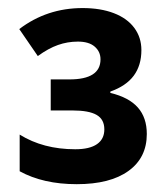

<svg xmlns="http://www.w3.org/2000/svg" viewBox="-20 -744 419 486"><path d="M29.8 -310.5V-403.3Q89.4 -366.2 170.4 -366.2Q207 -366.2 225.6 -379.2Q244.1 -392.1 244.1 -416.5Q244.1 -441.9 224.6 -453.1Q205.1 -464.4 163.6 -464.4H108.4V-543H155.8Q234.4 -543 234.4 -593.8Q234.4 -613.3 219.7 -626Q205.1 -638.7 177.2 -638.7Q150.9 -638.7 126.7 -630.1Q102.5 -621.6 75.7 -602.1L28.8 -670.4Q98.6 -723.6 189 -723.6Q234.4 -723.6 268.1 -710.7Q301.8 -697.8 319.8 -673.6Q337.9 -649.4 337.9 -617.2Q337.9 -578.6 318.6 -552.5Q299.3 -526.4 259.3 -512.2V-508.8Q306.2 -497.6 328.9 -471.9Q351.6 -446.3 351.6 -404.8Q351.6 -344.7 305.2 -311.3Q258.8 -277.8 174.3 -277.8Q89.4 -277.8 29.8 -310.5Z"/></svg>

Font: Viking Open Sans
Style: Bold
Weight: 700
Foundry: Ascender Corporation
Version: Version 2.001